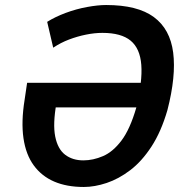

<svg xmlns="http://www.w3.org/2000/svg" viewBox="-20 -735 739 765"><path d="M314 10Q246 10 196 -11.5Q146 -33 114.5 -76Q83 -119 73.5 -184.5Q64 -250 78 -337L88 -405H575L561 -307H178L205 -325Q190 -241 200 -191Q210 -141 239.5 -118.5Q269 -96 312 -96Q351 -96 390.5 -113Q430 -130 464 -175Q498 -220 523 -306Q548 -411 543 -476.5Q538 -542 500.5 -573Q463 -604 388 -604Q357 -604 322.5 -597Q288 -590 255 -577.5Q222 -565 192 -545L168 -648Q200 -668 241.5 -683.5Q283 -699 326.5 -707Q370 -715 403 -715Q528 -715 593 -667Q658 -619 670 -525.5Q682 -432 647 -296Q622 -210 583.5 -151Q545 -92 499 -57Q453 -22 405 -6Q357 10 314 10Z"/></svg>

Font: Nunito Sans 7pt Condensed
Style: Bold Italic
Weight: 700
Width: 3
Italic angle: -9°
Designer: Vernon Adams
Foundry: Vernon Adams
Version: Version 3.101;gftools[0.9.27]